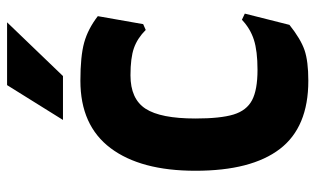

<svg xmlns="http://www.w3.org/2000/svg" viewBox="-190 -664 870 529"><g transform="rotate(-90 244.5 -399.0)"><path d="M39 -295Q39 -446 101.5 -529Q164 -612 287 -612Q355 -612 392.5 -601.5Q430 -591 465 -564L443 -439L427 -432Q404 -455 377 -464.5Q350 -474 302 -474Q237 -474 210 -432.5Q183 -391 183 -295Q183 -226 194 -190Q205 -154 233.5 -139Q262 -124 317 -124Q369 -124 400 -134Q431 -144 455 -167L472 -159L441 -36Q402 -5 371.5 5.5Q341 16 287 16Q159 16 99 -62.5Q39 -141 39 -295ZM448 -814 300 -660H179L275 -814Z"/></g></svg>

Font: Farro
Style: Bold
Weight: 700
Designer: Aceler Chua
Foundry: Grayscale Limited
Version: Version 1.101